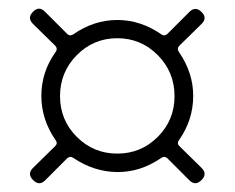

<svg xmlns="http://www.w3.org/2000/svg" viewBox="-20 -586 540 442"><path d="M343.3 -459Q304.7 -498 250 -498Q195.3 -498 156.7 -459Q118.2 -419.9 118.2 -364.7Q118.2 -309.6 156.7 -271Q195.3 -232.4 250 -232.4Q304.7 -232.4 343.3 -271Q381.8 -309.6 381.8 -364.7Q381.8 -419.9 343.3 -459ZM55.7 -199.2 107.4 -250Q113.3 -255.9 108.4 -262.7Q75.2 -310.5 75.2 -365.2Q75.2 -420.9 108.4 -466.8Q113.3 -473.6 107.4 -480.5L55.7 -531.2Q42 -544.9 56.2 -559.1Q70.3 -573.2 84 -558.6L134.8 -507.8Q140.6 -502 148.4 -506.8Q196.3 -540 250 -540Q303.7 -540 351.6 -506.8Q358.4 -502 365.2 -507.8L416 -558.6Q429.7 -572.3 443.8 -558.6Q458 -544.9 444.3 -531.2L392.6 -480.5Q386.7 -474.6 391.6 -466.8Q424.8 -418.9 424.8 -365.2Q424.8 -309.6 391.6 -262.7Q386.7 -255.9 392.6 -250L444.3 -199.2Q458 -185.5 443.8 -171.4Q429.7 -157.2 416 -170.9L365.2 -221.7Q359.4 -227.5 351.6 -222.7Q303.7 -189.5 250 -189.9Q196.3 -190.4 148.4 -222.7Q141.6 -227.5 134.8 -221.7L84 -170.9Q70.3 -157.2 56.2 -171.4Q42 -185.5 55.7 -199.2Z"/></svg>

Font: Rounded-X Mgen+ 2m light
Style: Regular
Weight: 200
Designer: [Source Han Sans]
Ryoko NISHIZUKA  (kana & ideographs); Paul D. Hunt (Latin, Greek & Cyrillic); Wenlong ZHANG  (bopomofo
Version: Version 1.059.20150602